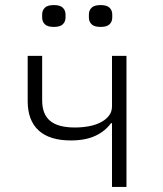

<svg xmlns="http://www.w3.org/2000/svg" viewBox="-20 -736 640 756"><path d="M421 -251H417Q394 -219 355 -201Q316 -183 259 -183Q175 -183 132 -222.5Q89 -262 89 -338V-516H146V-341Q146 -286 177.5 -260Q209 -234 275 -234Q304 -234 330.5 -239Q357 -244 377 -254.5Q397 -265 409 -280.5Q421 -296 421 -317V-516H478V0H421ZM192 -630Q167 -630 156.5 -640.5Q146 -651 146 -667V-679Q146 -695 156.5 -705.5Q167 -716 192 -716Q217 -716 227.5 -705.5Q238 -695 238 -679V-667Q238 -651 227.5 -640.5Q217 -630 192 -630ZM376 -630Q351 -630 340.5 -640.5Q330 -651 330 -667V-679Q330 -695 340.5 -705.5Q351 -716 376 -716Q401 -716 411.5 -705.5Q422 -695 422 -679V-667Q422 -651 411.5 -640.5Q401 -630 376 -630Z"/></svg>

Font: IBM Plex Mono Light
Style: Regular
Weight: 300
Monospace: yes
Designer: Mike Abbink, Paul van der Laan, Pieter van Rosmalen
Foundry: Bold Monday
Version: Version 2.3